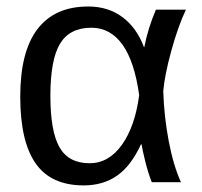

<svg xmlns="http://www.w3.org/2000/svg" viewBox="-20 -558 618 588"><path d="M411.6 -115.7Q380.9 -49.3 338.1 -19.8Q295.4 9.8 236.3 9.8Q136.2 9.8 89.1 -57.6Q42 -125 42 -261.7Q42 -400.4 95 -469.2Q147.9 -538.1 250 -538.1Q311.5 -538.1 355.2 -505.4Q398.9 -472.7 420.9 -413.6H421.9Q433.1 -471.7 457.5 -528.3H549.3Q524.9 -476.6 504.4 -401.6Q483.9 -326.7 480 -278.8Q482.4 -200.7 496.8 -125.5Q511.2 -50.3 534.2 0H444.8Q433.1 -29.8 424.6 -64.7Q416 -99.6 413.6 -115.7ZM134.3 -264.6Q134.3 -156.2 162.1 -107.2Q189.9 -58.1 254.4 -58.1Q313 -58.1 353.3 -114.5Q393.6 -170.9 406.2 -266.6Q392.1 -369.6 355 -421.4Q317.9 -473.1 259.8 -473.1Q193.4 -473.1 163.8 -424.1Q134.3 -375 134.3 -264.6Z"/></svg>

Font: Liberation Sans
Style: Regular
Weight: 400
Designer: Steve Matteson
Foundry: Ascender Corporation
Version: Version 2.00.1